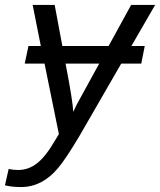

<svg xmlns="http://www.w3.org/2000/svg" viewBox="-77 -548 647 776"><path d="M550 -528 454 -362H508L494 -291H413L245 0Q188 96 157 132Q93 208 8 208Q-29 208 -57 201L-42 135Q-22 139 -4 139Q39 139 74 111Q109 83 147 17L161 -6L103 -291H23L38 -362H88L55 -528H144L175 -362H362L453 -528ZM219 -96 234 -127 324 -291H188Q218 -135 219 -96Z"/></svg>

Font: Libra Sans
Style: Italic
Weight: 400
Italic angle: -12°
Foundry: Context Ltd
Version: Version 1.002